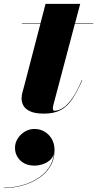

<svg xmlns="http://www.w3.org/2000/svg" viewBox="-82 -580 504 997"><path d="M-4.1 187.2Q-4.1 162 9.9 139.6Q23.9 117.2 47.1 103.4Q70.3 89.6 97.5 89.6Q125.1 89.6 148.7 103.2Q172.3 116.8 186.7 141.4Q201.1 166 201.1 199.2Q201.1 248.8 177.9 285.8Q154.7 322.8 116.1 347.4Q77.5 372 30.9 384.4Q-15.7 396.8 -62.1 396.8V394.8Q-17.7 394.8 26.3 383.6Q70.3 372.4 107.5 350.2Q144.7 328 169.1 294.8Q193.5 261.6 197.9 217.6Q192.3 239.2 175.7 253Q159.1 266.8 138.1 273.4Q117.1 280 97.9 280Q51.1 280 23.5 253.2Q-4.1 226.4 -4.1 187.2ZM345 -163Q318.5 -102.5 292.5 -64.2Q266.5 -26 232.2 -8Q198 10 147 10Q101 10 75.5 -1.5Q50 -13 40 -31Q30 -49 30 -68.5Q30 -84 35 -102Q40 -120 44 -135L128 -457.5H32V-460H128.5L154.5 -560H334.5L308 -460H402V-457.5H307L197 -42Q195.5 -36.5 194 -30Q192.5 -23.5 192.5 -16.5Q192.5 -4.5 203 -4.5Q207 -4.5 220.2 -7.8Q233.5 -11 252.8 -25.2Q272 -39.5 295 -72.2Q318 -105 342.5 -163.5Z"/></svg>

Font: Bodoni* 72pt Fatface
Style: Italic
Weight: 900
Italic angle: -13°
Version: Version 2.3